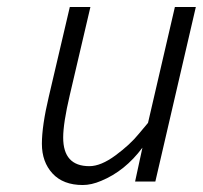

<svg xmlns="http://www.w3.org/2000/svg" viewBox="-20 -520 581 550"><path d="M217 10C233.7 10 251.3 6 270 -2C315.3 -20.7 354.7 -52.3 388 -97L367 0H425L541 -500H481L404 -168L378 -137C361.3 -116.3 339 -95.7 311 -75C283 -54.3 258 -44 236 -44C186 -44 161 -71.3 161 -126C161 -153.3 167.3 -194 180 -248L239 -500H180L120 -244C106.7 -188 100 -142.7 100 -108C100 -73.3 110.2 -45 130.5 -23C150.8 -1 179.7 10 217 10Z"/></svg>

Font: Titillium Web
Style: Light Italic
Weight: 300
Italic angle: -13°
Version: Version 1.001;PS 57.000;hotconv 1.0.70;makeotf.lib2.5.55311